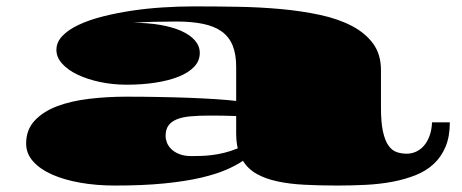

<svg xmlns="http://www.w3.org/2000/svg" viewBox="-20 -553 1433 595"><path d="M61 -107.9Q61 -150.9 87.4 -179.2Q113.8 -207.5 157.2 -223.9Q200.7 -240.2 256.6 -246.8Q312.5 -253.4 371.6 -253.4Q423.8 -253.4 474.1 -252.4Q524.4 -251.5 569.1 -249.8Q613.8 -248 650.4 -245.6Q687 -243.2 711.9 -240.2V-346.2Q711.9 -385.3 700.9 -412.1Q689.9 -439 667.2 -455.3Q644.5 -471.7 609.4 -479Q574.2 -486.3 526.4 -486.3Q491.7 -486.3 456.8 -485.4Q421.9 -484.4 392.6 -482.4Q438.5 -482.4 476.6 -475.8Q514.6 -469.2 542 -457Q569.3 -444.8 584.2 -427.5Q599.1 -410.2 599.1 -388.7Q599.1 -364.3 581.5 -345.9Q564 -327.6 533.4 -315.4Q502.9 -303.2 461.7 -296.9Q420.4 -290.5 373 -290.5Q329.6 -290.5 290.3 -298.8Q251 -307.1 220.7 -321.5Q190.4 -335.9 172.6 -355.7Q154.8 -375.5 154.8 -398.4Q154.8 -422.4 173.6 -441.9Q192.4 -461.4 224.4 -476.3Q256.3 -491.2 298.6 -502Q340.8 -512.7 387.9 -519.8Q435.1 -526.9 484.4 -530Q533.7 -533.2 579.6 -533.2Q647.5 -533.2 716.8 -532Q786.1 -530.8 850.6 -524.9Q915 -519 971.7 -506.8Q1028.3 -494.6 1070.3 -472.7Q1112.3 -450.7 1136.5 -417.5Q1160.6 -384.3 1160.6 -335.9V-219.2Q1160.6 -173.8 1166.7 -145.8Q1172.9 -117.7 1183.6 -102.3Q1194.3 -86.9 1209 -81.8Q1223.6 -76.7 1240.2 -76.7Q1255.4 -76.7 1269 -82.8Q1282.7 -88.9 1293.5 -101.1Q1304.2 -113.3 1311 -131.6Q1317.9 -149.9 1318.8 -173.8H1374Q1374 -129.9 1360.8 -98.4Q1347.7 -66.9 1324 -44.9Q1300.3 -22.9 1267.6 -10Q1234.9 2.9 1196 10.3Q1157.2 17.6 1113.8 19.8Q1070.3 22 1024.9 22Q969.7 22 923.1 19.5Q876.5 17.1 839.4 9Q802.2 1 775.4 -14.2Q748.5 -29.3 732.9 -54.7Q712.4 -40.5 680.9 -26.9Q649.4 -13.2 602.3 -2.2Q555.2 8.8 489.7 15.4Q424.3 22 336.4 22Q278.8 22 228.8 13.2Q178.7 4.4 141.4 -12.2Q104 -28.8 82.5 -53Q61 -77.1 61 -107.9ZM493.2 -131.8Q493.2 -122.1 497.3 -111.1Q501.5 -100.1 511 -90.8Q520.5 -81.5 535.9 -75.4Q551.3 -69.3 574.2 -69.3Q587.4 -69.3 603.3 -69.8Q619.1 -70.3 637.2 -72.5Q655.3 -74.7 675.3 -79.6Q695.3 -84.5 716.8 -93.3Q711.9 -113.3 711.9 -141.1V-193.4Q690.9 -194.3 669.4 -194.6Q647.9 -194.8 627.9 -194.8Q594.7 -194.8 569.3 -192.4Q543.9 -189.9 527.1 -182.9Q510.3 -175.8 501.7 -163.6Q493.2 -151.4 493.2 -131.8Z"/></svg>

Font: Asset
Style: Regular
Weight: 400
Designer: Riccardo De Franceschi
Foundry: Sorkin Type Co.
Version: Version 1.001